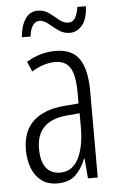

<svg xmlns="http://www.w3.org/2000/svg" viewBox="-53 -754 496 802"><g transform="rotate(-5 195.5 -353.5)"><path d="M195 -542Q264 -542 294.5 -497.5Q325 -453 325 -360V0H284L277 -84H275Q260 -44 232.5 -17Q205 10 156 10Q114 10 87.5 -11Q61 -32 48.5 -66Q36 -100 36 -140Q36 -219 81.5 -261Q127 -303 211 -310L272 -315V-358Q272 -433 252.5 -464.5Q233 -496 189 -496Q168 -496 143.5 -489Q119 -482 91 -465L73 -507Q130 -542 195 -542ZM217 -269Q91 -257 91 -141Q91 -88 111.5 -61Q132 -34 170 -34Q222 -34 247.5 -83.5Q273 -133 273 -216V-274ZM60 -611Q64 -658 83 -687Q102 -716 136 -716Q162 -716 182.5 -701Q203 -686 221.5 -670.5Q240 -655 260 -655Q278 -655 288 -671.5Q298 -688 302 -717H338Q336 -665 314.5 -638.5Q293 -612 262 -612Q236 -612 215 -627Q194 -642 175.5 -657.5Q157 -673 139 -673Q123 -673 111.5 -657.5Q100 -642 97 -611Z"/></g></svg>

Font: Noto Sans Khmer ExtraCondensed Light
Style: Regular
Weight: 300
Width: 2
Designer: Danh Hong and the Monotype Design Team
Foundry: Monotype Imaging Inc.
Version: Version 2.004; ttfautohint (v1.8.4.7-5d5b)